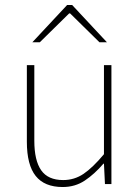

<svg xmlns="http://www.w3.org/2000/svg" viewBox="-20 -740 564 772"><path d="M232 12Q159 12 123.5 -32.5Q88 -77 88 -170V-478H118V-174Q118 -95 145.5 -55.5Q173 -16 234 -16Q279 -16 316 -41Q353 -66 398 -120V-478H428V0H402L398 -82H396Q360 -40 321 -14Q282 12 232 12ZM110 -570 250 -720H270L410 -570H380L262 -686H258L140 -570Z"/></svg>

Font: Source Sans 3 VF
Style: Regular
Weight: 200
Designer: Paul D. Hunt
Foundry: Adobe
Version: Version 3.046;hotconv 1.0.118;makeotfexe 2.5.65603